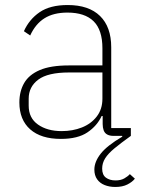

<svg xmlns="http://www.w3.org/2000/svg" viewBox="-20 -540 563 763"><path d="M500 -31V0Q461 28 435.5 49Q410 70 398 89Q386 108 386 130Q386 155 401 166Q416 177 439 177Q460 177 474 169Q488 161 496 152L516 170Q506 183 486.5 193Q467 203 438 203Q415 203 396 195.5Q377 188 366 172.5Q355 157 355 134Q355 103 380 71Q405 39 466 3L463 -14L480 0H431Q416 0 406 -5.5Q396 -11 392 -22Q388 -33 388 -47V-93L403 -79H384Q366 -40 327.5 -14Q289 12 222 12Q143 12 100 -26Q57 -64 57 -133Q57 -177 76 -210Q95 -243 138 -261.5Q181 -280 254 -280H387V-348Q387 -421 352 -455.5Q317 -490 248 -490Q193 -490 157 -467.5Q121 -445 100 -399L75 -416Q96 -463 137.5 -491.5Q179 -520 249 -520Q333 -520 377.5 -476.5Q422 -433 422 -352V-31ZM387 -252H254Q170 -252 132 -223.5Q94 -195 94 -148V-120Q94 -71 131 -45Q168 -19 225 -19Q269 -19 305.5 -33.5Q342 -48 364.5 -77Q387 -106 387 -148Z"/></svg>

Font: IBM Plex Sans ExtraLight
Style: Regular
Weight: 250
Designer: Mike Abbink, Paul van der Laan, Pieter van Rosmalen
Foundry: Bold Monday
Version: Version 3.201